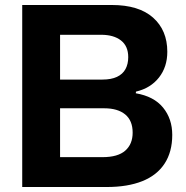

<svg xmlns="http://www.w3.org/2000/svg" viewBox="-20 -749 744 769"><path d="M69 -729H427.6Q536.1 -729 593.1 -678.4Q650.1 -627.7 650.1 -541.6Q650.1 -481 616.7 -438.5Q583.3 -396 524.6 -382L523.9 -375.4Q596.3 -363.1 633.1 -318.1Q669.9 -273.1 669.9 -208.6Q669.9 -140.7 639.2 -93.8Q608.6 -46.9 549.9 -23.4Q491.1 0 408 0H69ZM511.3 -217.7Q511.3 -266.1 481.4 -290.7Q451.4 -315.3 397.4 -315.3H206.6V-430.3H390.4Q425.3 -430.3 448.4 -441.1Q471.6 -452 482.6 -472.3Q493.6 -492.6 493.6 -520.1Q493.6 -564.3 464.5 -587Q435.4 -609.7 385.1 -609.7H220.6V-119.6H390.9Q452 -119.6 481.6 -145.6Q511.3 -171.7 511.3 -217.7Z"/></svg>

Font: Mona Sans VF XLt
Style: Regular
Weight: 200
Designer: Deni Anggara
Foundry: GitHub
Version: Version 2.000;Glyphs 3.2.3 (3260)